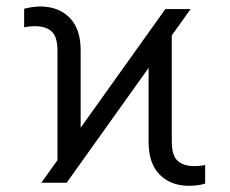

<svg xmlns="http://www.w3.org/2000/svg" viewBox="-20 -574 721 603"><path d="M109.7 0 160.5 -71V-414.4Q160.5 -458.8 142.2 -475.3Q123.9 -491.8 88.4 -491.8Q81.3 -491.8 72.6 -490.9Q63.9 -490.1 55.8 -488.3V-546.5Q66.4 -549.4 80.3 -551.5Q94.1 -553.6 106.2 -553.6Q163.7 -553.6 198.5 -518.5Q233.3 -483.3 233.3 -416.5V-172.9L499.3 -545.5H578.5L519.5 -462.7V-129.6Q519.5 -85.6 537.8 -68.9Q556.1 -52.2 591.6 -52.2Q598.7 -52.2 607.6 -53.1Q616.5 -54 624.3 -55.8V2.5Q614.3 6 600.1 7.8Q585.9 9.6 574.2 9.6Q516.3 9.6 481.5 -25.6Q446.7 -60.7 446.7 -127.5V-360.8L189.3 0Z"/></svg>

Font: Inter Zeller Light
Style: Regular
Weight: 300
Designer: Rasmus Andersson; Joe Bland
Foundry: zeller
Version: Version 3.015;git-dec3a8cb1